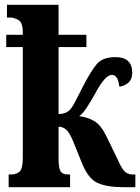

<svg xmlns="http://www.w3.org/2000/svg" viewBox="-20 -780 584 800"><path d="M16 0H272V-53H263Q240 -53 232 -67Q224 -81 224 -121V-252Q240 -252 254 -241.5Q268 -231 285 -191L322 -99Q348 -35 387 -17.5Q426 0 496 0H544V-53H533Q514 -53 501 -64Q488 -75 469 -118L423 -213Q400 -260 372 -276Q344 -292 310 -296Q326 -308 341 -331Q356 -354 377 -391Q418 -468 446 -468Q472 -468 477 -419Q500 -422 515.5 -436Q531 -450 531 -477Q531 -542 461 -542Q406 -542 381.5 -511Q357 -480 330 -428Q310 -390 298 -365.5Q286 -341 276 -328Q259 -305 224 -305V-584H340V-635H224V-760H9V-707H20Q39 -707 57 -696.5Q75 -686 75 -646V-635H6V-584H75V-122Q75 -79 62.5 -66Q50 -53 26 -53H16Z"/></svg>

Font: Noto Serif ExtraCondensed Extra
Style: Regular
Weight: 800
Width: 3
Designer: Monotype Design Team
Foundry: Monotype Imaging Inc.
Version: Version 1.002